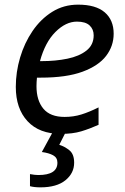

<svg xmlns="http://www.w3.org/2000/svg" viewBox="-20 -566 539 826"><path d="M242 10Q149 10 98.5 -44.5Q48 -99 48 -192Q48 -256 66.5 -318.5Q85 -381 120 -432.5Q155 -484 204.5 -515Q254 -546 316 -546Q392 -546 430.5 -513Q469 -480 469 -421Q469 -368 436.5 -325.5Q404 -283 335 -257.5Q266 -232 156 -232H139Q138 -223 137.5 -213Q137 -203 137 -195Q137 -134 166.5 -98.5Q196 -63 258 -63Q296 -63 330 -73.5Q364 -84 404 -104V-29Q366 -12 329.5 -1Q293 10 242 10ZM152 -303H159Q219 -303 270 -313.5Q321 -324 352 -348.5Q383 -373 383 -414Q383 -440 365.5 -456.5Q348 -473 311 -473Q263 -473 218.5 -428.5Q174 -384 152 -303ZM154 240Q127 240 109 235V183Q119 185 128.5 186Q138 187 145 187Q227 187 227 134Q227 112 208.5 102Q190 92 160 88L208 0H264L235 57Q258 64 278.5 80.5Q299 97 299 134Q299 179 261.5 209.5Q224 240 154 240Z"/></svg>

Font: BC Sans
Style: Italic
Weight: 400
Italic angle: -12°
Designer: Monotype Design Team
Designer: Province of B.C.
Foundry: Monotype Imaging Inc.
Version: Version 2.000;GOOG;noto-source:20170915:90ef993387c0